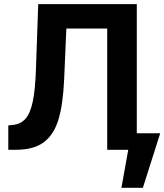

<svg xmlns="http://www.w3.org/2000/svg" viewBox="-20 -727 798 932"><path d="M20.3 -118.2 39.7 -120.3Q79.8 -123.6 103.4 -150.1Q127 -176.5 139 -234Q151.1 -291.4 154.5 -391.5L165.6 -707H644V0H500.4V-588.6H302.1L291.4 -341.9Q285.9 -217.7 263.1 -144.5Q240.2 -71.4 191.5 -35.7Q142.8 0 58.3 0H20.3ZM673.5 184.7H569.4L616.9 -80H757.7Z"/></svg>

Font: Pretendard Std Variable
Style: Regular
Weight: 400
Designer: Base glyphs from Inter by Rasmus Andersson; Hangeul glyphs from Noto Sans CJK(Source Han Sans) by Jang Soo-young and Kan
Foundry: Kil Hyung-jin
Version: Version 1.309;Glyphs 3.2 (3225)